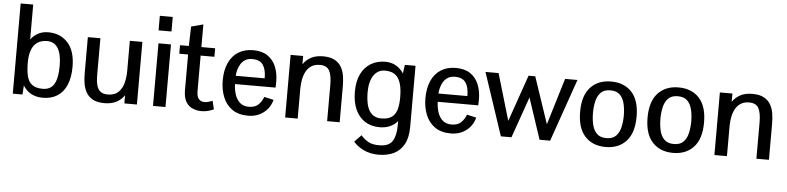

<svg xmlns="http://www.w3.org/2000/svg" viewBox="-51 -1008 6252 1526"><g transform="rotate(5 3074.5 -245.0)"><path d="M300.3 11.7Q246.1 11.7 206.1 -10.5Q166 -32.7 142.6 -72.8L137.7 0H60.5V-719.7H160.6V-441.9Q184.6 -473.1 219.2 -491.9Q253.9 -510.7 300.3 -510.7Q396 -510.7 455.6 -445.6Q515.1 -380.4 515.1 -253.4Q515.1 -168.5 490 -109.4Q464.8 -50.3 417 -19.3Q369.1 11.7 300.3 11.7ZM293.9 -59.1Q356.9 -59.1 384.8 -107.2Q412.6 -155.3 412.6 -252.9Q412.6 -343.3 383.8 -391.8Q355 -440.4 294.4 -440.4Q269.5 -440.4 245.4 -432.4Q221.2 -424.3 201.4 -404.3Q181.6 -384.3 169.7 -347.9Q157.7 -311.5 157.7 -254.9Q157.7 -192.9 168.2 -149.2Q178.7 -105.5 208 -82.3Q237.3 -59.1 293.9 -59.1Z M793 11.7Q733.4 11.7 698 -8.3Q662.6 -28.3 644.8 -61.3Q627 -94.2 621.3 -133.3Q615.7 -172.4 615.7 -210.4V-499.5H715.8V-206.1Q715.8 -156.7 724.9 -124Q733.9 -91.3 754.9 -75.2Q775.9 -59.1 812.5 -59.1Q866.7 -59.1 896.7 -87.9Q926.8 -116.7 938.7 -162.6Q950.7 -208.5 950.7 -258.8V-499.5H1050.8V0H950.7V-64.9Q925.3 -28.3 886.5 -8.3Q847.7 11.7 793 11.7Z M1179.2 0V-499.5H1278.8V0ZM1170.9 -602.1V-718.3H1273.9V-602.1Z M1567.4 7.8Q1527.8 7.8 1494.6 -6.6Q1461.4 -21 1441.4 -54.9Q1421.4 -88.9 1421.4 -147V-431.6H1351.1V-499.5H1421.4L1425.8 -654.8L1521.5 -680.2V-499.5H1631.3V-431.6H1521.5V-149.9Q1521.5 -103 1538.8 -84.7Q1556.2 -66.4 1583.5 -66.4Q1597.2 -66.4 1613.5 -70.6Q1629.9 -74.7 1647.5 -82L1663.6 -15.1Q1641.1 -4.4 1616.2 1.7Q1591.3 7.8 1567.4 7.8Z M1939 11.7Q1860.4 11.7 1810.5 -23.7Q1760.7 -59.1 1737.1 -118.7Q1713.4 -178.2 1713.4 -250Q1713.4 -330.6 1739.5 -389.2Q1765.6 -447.8 1815.2 -479.2Q1864.7 -510.7 1935.1 -510.7Q2004.9 -510.7 2049.8 -480.2Q2094.7 -449.7 2116.5 -396.7Q2138.2 -343.8 2138.2 -276.9Q2138.2 -274.9 2137.9 -264.9Q2137.7 -254.9 2137.5 -244.6Q2137.2 -234.4 2136.7 -230H1813.5Q1814.5 -188.5 1826.4 -149.2Q1838.4 -109.9 1865.5 -84.7Q1892.6 -59.6 1937.5 -59.6Q1988.3 -59.6 2014.9 -86.2Q2041.5 -112.8 2054.2 -148.4L2129.4 -131.3Q2118.2 -87.9 2091.1 -55.9Q2064 -23.9 2025.4 -6.1Q1986.8 11.7 1939 11.7ZM1813.5 -295.9H2044.4Q2044.4 -366.2 2019 -403.1Q1993.7 -439.9 1933.1 -439.9Q1899.9 -439.9 1877.2 -426Q1854.5 -412.1 1841.1 -389.9Q1827.6 -367.7 1821 -343Q1814.5 -318.4 1813.5 -295.9Z M2233.4 0V-499.5H2333.5V-433.6Q2358.9 -470.7 2397.9 -490.7Q2437 -510.7 2492.2 -510.7Q2550.8 -510.7 2586.2 -490.7Q2621.6 -470.7 2639.4 -438Q2657.2 -405.3 2662.8 -366.5Q2668.5 -327.6 2668.5 -290V0H2568.4V-292Q2568.4 -365.2 2548.3 -402.8Q2528.3 -440.4 2472.7 -440.4Q2432.6 -440.4 2405.8 -423.3Q2378.9 -406.2 2363.3 -377.7Q2347.7 -349.1 2340.8 -314.2Q2334 -279.3 2333.5 -243.2V0Z M2998 230Q2930.2 230 2877.4 203.9Q2824.7 177.7 2796.9 143.1L2851.1 87.4Q2874 116.2 2908.2 136Q2942.4 155.8 2999.5 154.8Q3075.2 154.3 3102.8 109.6Q3130.4 64.9 3130.4 -14.2V-49.8Q3106.4 -20.5 3070.6 -4.4Q3034.7 11.7 2988.3 11.7Q2919.9 11.7 2870.4 -20Q2820.8 -51.8 2794.2 -111.3Q2767.6 -170.9 2767.6 -253.4Q2767.6 -337.9 2796.1 -395Q2824.7 -452.1 2874.5 -481.4Q2924.3 -510.7 2987.8 -510.7Q3038.6 -510.7 3075.4 -488.5Q3112.3 -466.3 3135.3 -430.2L3145 -499.5H3230V-12.7Q3230 72.8 3200.9 126.2Q3171.9 179.7 3119.9 204.8Q3067.9 230 2998 230ZM2994.1 -59.1Q3047.9 -59.1 3077.4 -79.8Q3106.9 -100.6 3118.7 -140.6Q3130.4 -180.7 3130.4 -237.3Q3130.4 -302.7 3118.9 -343Q3107.4 -383.3 3087.9 -404.3Q3068.4 -425.3 3043.9 -432.9Q3019.5 -440.4 2993.7 -440.4Q2934.6 -440.4 2901.6 -391.4Q2868.7 -342.3 2868.7 -253.4Q2869.6 -156.2 2900.6 -107.7Q2931.6 -59.1 2994.1 -59.1Z M3556.2 11.7Q3477.5 11.7 3427.7 -23.7Q3377.9 -59.1 3354.2 -118.7Q3330.6 -178.2 3330.6 -250Q3330.6 -330.6 3356.7 -389.2Q3382.8 -447.8 3432.4 -479.2Q3481.9 -510.7 3552.2 -510.7Q3622.1 -510.7 3667 -480.2Q3711.9 -449.7 3733.6 -396.7Q3755.4 -343.8 3755.4 -276.9Q3755.4 -274.9 3755.1 -264.9Q3754.9 -254.9 3754.6 -244.6Q3754.4 -234.4 3753.9 -230H3430.7Q3431.6 -188.5 3443.6 -149.2Q3455.6 -109.9 3482.7 -84.7Q3509.8 -59.6 3554.7 -59.6Q3605.5 -59.6 3632.1 -86.2Q3658.7 -112.8 3671.4 -148.4L3746.6 -131.3Q3735.4 -87.9 3708.3 -55.9Q3681.2 -23.9 3642.6 -6.1Q3604 11.7 3556.2 11.7ZM3430.7 -295.9H3661.6Q3661.6 -366.2 3636.2 -403.1Q3610.8 -439.9 3550.3 -439.9Q3517.1 -439.9 3494.4 -426Q3471.7 -412.1 3458.3 -389.9Q3444.8 -367.7 3438.2 -343Q3431.6 -318.4 3430.7 -295.9Z M3954.6 0 3788.1 -499.5H3892.6L4002.4 -127.9L4131.8 -499.5H4185.1L4310.5 -127.9L4423.3 -499.5H4522L4347.7 0H4263.2L4154.3 -327.6L4039.1 0Z M4790.5 11.7Q4686.5 11.7 4625.7 -54.4Q4564.9 -120.6 4564.9 -250Q4564.9 -379.4 4625.7 -445.1Q4686.5 -510.7 4790.5 -510.7Q4894.5 -510.7 4955.1 -445.1Q5015.6 -379.4 5015.6 -250Q5015.6 -120.6 4955.1 -54.4Q4894.5 11.7 4790.5 11.7ZM4790.5 -59.1Q4841.8 -59.1 4868.2 -87.2Q4894.5 -115.2 4904.1 -159.2Q4913.6 -203.1 4913.6 -250Q4913.6 -296.9 4904.1 -340.6Q4894.5 -384.3 4868.2 -412.4Q4841.8 -440.4 4790.5 -440.4Q4739.7 -440.4 4713.1 -412.4Q4686.5 -384.3 4677 -340.6Q4667.5 -296.9 4667.5 -250Q4667.5 -203.1 4677 -159.2Q4686.5 -115.2 4713.1 -87.2Q4739.7 -59.1 4790.5 -59.1Z M5328.6 11.7Q5224.6 11.7 5163.8 -54.4Q5103 -120.6 5103 -250Q5103 -379.4 5163.8 -445.1Q5224.6 -510.7 5328.6 -510.7Q5432.6 -510.7 5493.2 -445.1Q5553.7 -379.4 5553.7 -250Q5553.7 -120.6 5493.2 -54.4Q5432.6 11.7 5328.6 11.7ZM5328.6 -59.1Q5379.9 -59.1 5406.2 -87.2Q5432.6 -115.2 5442.1 -159.2Q5451.7 -203.1 5451.7 -250Q5451.7 -296.9 5442.1 -340.6Q5432.6 -384.3 5406.2 -412.4Q5379.9 -440.4 5328.6 -440.4Q5277.8 -440.4 5251.2 -412.4Q5224.6 -384.3 5215.1 -340.6Q5205.6 -296.9 5205.6 -250Q5205.6 -203.1 5215.1 -159.2Q5224.6 -115.2 5251.2 -87.2Q5277.8 -59.1 5328.6 -59.1Z M5658.2 0V-499.5H5758.3V-433.6Q5783.7 -470.7 5822.8 -490.7Q5861.8 -510.7 5917 -510.7Q5975.6 -510.7 6011 -490.7Q6046.4 -470.7 6064.2 -438Q6082 -405.3 6087.6 -366.5Q6093.3 -327.6 6093.3 -290V0H5993.2V-292Q5993.2 -365.2 5973.1 -402.8Q5953.1 -440.4 5897.5 -440.4Q5857.4 -440.4 5830.6 -423.3Q5803.7 -406.2 5788.1 -377.7Q5772.5 -349.1 5765.6 -314.2Q5758.8 -279.3 5758.3 -243.2V0Z"/></g></svg>

Font: Pontano Sans SemiBold
Style: Regular
Weight: 600
Designer: Vernon Adams
Foundry: Vernon Adams
Version: Version 2.001